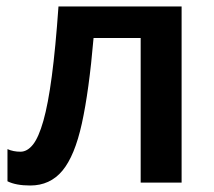

<svg xmlns="http://www.w3.org/2000/svg" viewBox="-20 -562 660 591"><path d="M539 0H413V-445H268Q254 -282 232 -182Q210 -82 172 -36.5Q134 9 73 9Q29 9 3 -4V-103Q21 -95 43 -95Q64 -95 81.5 -117Q99 -139 113.5 -190Q128 -241 139.5 -327.5Q151 -414 160 -542H539Z"/></svg>

Font: Noto Sans SemiBold
Style: Regular
Weight: 600
Designer: Monotype Design Team
Foundry: Monotype Imaging Inc.
Version: Version 2.007